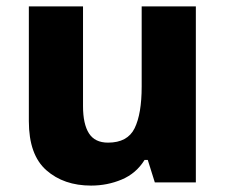

<svg xmlns="http://www.w3.org/2000/svg" viewBox="-20 -569 703 599"><path d="M591 -549V0H463L441 -70H431Q405 -28 360 -9Q315 10 264 10Q179 10 124.5 -38Q70 -86 70 -191V-549H239V-238Q239 -182 257.5 -153Q276 -124 317 -124Q378 -124 400 -169Q422 -214 422 -299V-549Z"/></svg>

Font: Noto Sans Gujarati UI ExtraBold
Style: Regular
Weight: 800
Designer: Jelle Bosma - Monotype Design Team, Universal Thirst
Foundry: Monotype Imaging Inc.
Version: Version 2.106; ttfautohint (v1.8.4.7-5d5b)